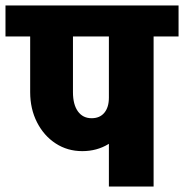

<svg xmlns="http://www.w3.org/2000/svg" viewBox="-45 -680 671 700"><path d="M255 -129Q201 -129 158 -157Q115 -185 90 -234Q65 -283 65 -344H221Q221 -299 239 -274Q257 -249 289 -249ZM255 -129 289 -249Q319 -249 335.5 -269Q352 -289 352 -324H440Q440 -269 416 -224.5Q392 -180 350 -154.5Q308 -129 255 -129ZM65 -343V-620H221V-343ZM-25 -547V-660H406V-547ZM352 0V-645H515V0ZM262 -547V-660H606V-547Z"/></svg>

Font: Akshar Light
Style: Regular
Weight: 300
Designer: Tall Chai
Foundry: Tall Chai
Version: Version 1.100